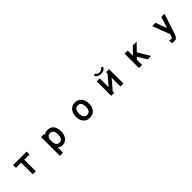

<svg xmlns="http://www.w3.org/2000/svg" viewBox="548 -2681 4904 4904"><g transform="rotate(-45 3000.0 -229.0)"><path d="M743 -376H554V42H444V-376H256V-478H743Z M1621 -218Q1621 -296 1592.5 -343Q1564 -390 1500 -390Q1436 -390 1407.5 -343.5Q1379 -297 1379 -218Q1379 -139 1407.5 -92.5Q1436 -46 1500 -46Q1564 -46 1592.5 -92.5Q1621 -139 1621 -218ZM1733 -218Q1733 -152 1715.5 -100.5Q1698 -49 1668 -14.5Q1638 20 1596.5 38Q1555 56 1507 56Q1468 56 1434 43Q1400 30 1379 4V199H1267V-478H1379V-443Q1400 -465 1430.5 -479Q1461 -493 1507 -493Q1559 -493 1600.5 -476.5Q1642 -460 1671.5 -426Q1701 -392 1717 -340Q1733 -288 1733 -218Z M2625 -218Q2625 -305 2592 -347.5Q2559 -390 2500 -390Q2442 -390 2408.5 -347.5Q2375 -305 2375 -218Q2375 -131 2408 -88.5Q2441 -46 2500 -46Q2559 -46 2592 -88.5Q2625 -131 2625 -218ZM2738 -218Q2738 -150 2720 -99Q2702 -48 2670.5 -13Q2639 22 2595.5 39.5Q2552 57 2500 57Q2448 57 2404.5 39.5Q2361 22 2329.5 -13Q2298 -48 2280 -99Q2262 -150 2262 -218Q2262 -285 2280 -336.5Q2298 -388 2329.5 -423Q2361 -458 2404.5 -475.5Q2448 -493 2500 -493Q2552 -493 2595.5 -475.5Q2639 -458 2670.5 -423Q2702 -388 2720 -336.5Q2738 -285 2738 -218Z M3721 42H3612V-276L3387 -12V42H3278V-478H3387V-160L3612 -424V-478H3721ZM3657 -628Q3630 -574 3587.5 -554.5Q3545 -535 3494 -535Q3443 -535 3400.5 -554.5Q3358 -574 3331 -628L3382 -657Q3396 -623 3427.5 -607.5Q3459 -592 3494 -592Q3529 -592 3560.5 -607.5Q3592 -623 3606 -657Z M4719 42H4596L4445 -199L4393 -146V42H4281V-478H4393V-291L4579 -478H4718L4524 -280Z M5723 -478 5536 90Q5517 147 5484.5 173Q5452 199 5393 199Q5379 199 5364 196.5Q5349 194 5326 187V90Q5365 102 5388 102Q5406 102 5417.5 92.5Q5429 83 5438 54L5457 -6L5276 -478H5395L5509 -172L5606 -478Z"/></g></svg>

Font: NanumGothicCoding
Style: Bold
Weight: 700
Monospace: yes
Designer: Kwon Bruce; Nicolas Noh; Sung-woo Choi; Go-un Cha; Soo-hyun Park;
Foundry: NHN Corporation
Version: Version 2.000;PS 1;hotconv 1.0.49;makeotf.lib2.0.14853